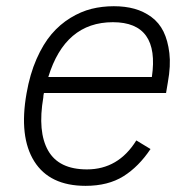

<svg xmlns="http://www.w3.org/2000/svg" viewBox="-20 -586 611 621"><path d="M348.1 -565.9Q384.8 -565.9 414.8 -557.6Q444.8 -549.3 469.7 -531Q494.6 -512.7 508.8 -483.9Q522.9 -455.1 527.8 -414.3Q532.7 -373.5 522.9 -319.8L517.1 -285.2H122.1Q120.1 -277.3 120.1 -271Q101.1 -159.7 135.7 -98.9Q170.4 -38.1 261.2 -38.1Q362.8 -38.1 420.9 -131.8L466.8 -104Q428.7 -46.9 379.2 -15.9Q329.6 15.1 256.8 15.1Q140.6 15.1 90.8 -64.2Q41 -143.6 65.9 -284.2Q76.7 -346.2 98.1 -395Q119.6 -443.8 146.7 -475.6Q173.8 -507.3 207.8 -528.1Q241.7 -548.8 276.1 -557.4Q310.5 -565.9 348.1 -565.9ZM345.2 -514.2Q190.4 -514.2 136.2 -336.9H471.2Q497.1 -514.2 345.2 -514.2Z"/></svg>

Font: Stilu Light
Style: Italic
Weight: 300
Italic angle: -10°
Designer: Genilson Lima Santos
Foundry: Genilson Lima Santos
Version: Version 1.200;PS 001.200;hotconv 1.0.88;makeotf.lib2.5.64775